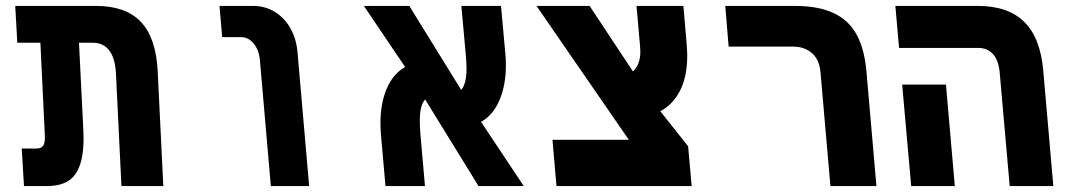

<svg xmlns="http://www.w3.org/2000/svg" viewBox="-20 -629 3640 649"><path d="M294.5 -484.5H247L261.5 -193.5Q262.5 -170.5 262.5 -161Q262.5 -78.5 234 -39.2Q205.5 0 138.5 0H61L53.5 -127H104Q120 -127 126.5 -137.2Q133 -147.5 131.5 -173.5L116.5 -484.5H38.5L31.5 -609H305Q404.5 -609 455.8 -555.5Q507 -502 513 -389.5L532 0H390.5L372 -379Q369.5 -432 349.5 -458.2Q329.5 -484.5 294.5 -484.5Z M795 -503.5H731L722 -609H835Q876.5 -609 909.2 -588.8Q942 -568.5 961.8 -533.2Q981.5 -498 985.5 -454L1025 0H895.5L858.5 -426Q855.5 -459.5 837.8 -481.5Q820 -503.5 795 -503.5Z M1399 -220Q1399 -198 1401 -176.5L1416.5 0H1283L1267.5 -176Q1266 -195 1266 -213Q1266 -280 1287.5 -330Q1309 -380 1349.5 -402.5L1210 -609H1363.5L1539 -325Q1557 -346 1557 -397Q1557 -415 1554.5 -443.5L1539.5 -609H1673.5L1688.5 -444Q1690 -426 1690 -408.5Q1690 -341.5 1668.5 -290.8Q1647 -240 1606 -217L1750.5 0H1597.5L1417 -293Q1407.5 -282 1403.2 -264Q1399 -246 1399 -220Z M1847.5 -156.5H2105.5L1793.5 -609H1973L2119.5 -387.5Q2144.5 -410.5 2144.5 -455Q2144.5 -460.5 2143.5 -473.5L2131.5 -609H2290L2301 -481Q2303 -454 2303 -441.5Q2303 -369.5 2278.5 -322.2Q2254 -275 2212 -253L2306 -134.5L2318 0H1861Z M2660 -471.5H2443L2431.5 -609H2666.5Q2746 -609 2797 -585.2Q2848 -561.5 2874.8 -513.5Q2901.5 -465.5 2908.5 -390.5L2942.5 0H2787L2753.5 -384Q2750 -427 2724.8 -449.2Q2699.5 -471.5 2660 -471.5Z M3286 -467H3019L3006.5 -609H3285Q3387.5 -609 3442.2 -555Q3497 -501 3506.5 -389.5L3540.5 0H3393L3359.5 -380.5Q3356 -424 3337.2 -445.5Q3318.5 -467 3286 -467ZM3029.5 -343H3177.5L3207.5 0H3060Z"/></svg>

Font: JuliaMono ExtraBold
Style: Italic
Weight: 800
Italic angle: -9°
Monospace: yes
Designer: cormullion
Foundry: corm
Version: Version 0.057; ttfautohint (v1.8.4)